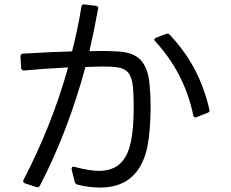

<svg xmlns="http://www.w3.org/2000/svg" viewBox="-20 -818 1040 863"><path d="M86 -10Q215 -259 286 -515Q169 -509 88 -501Q77 -501 75 -513L72 -564Q72 -576 84 -577Q219 -585 304 -587Q330 -689 346 -788Q348 -800 359 -798L411 -792Q424 -790 421 -779Q404 -685 382 -588L438 -589Q466 -589 504 -587Q579 -584 612 -548.5Q645 -513 652 -442Q657 -392 657 -340Q657 -277 651 -217.5Q645 -158 633 -122Q585 25 430 25Q381 25 328 12Q319 9 316 0L302 -56V-60Q302 -71 315 -68Q382 -50 425 -50Q475 -50 508 -73Q541 -96 559 -146Q581 -211 581 -338Q581 -385 578 -424Q573 -475 552.5 -495.5Q532 -516 482 -518L439 -519Q420 -519 364 -517Q285 -225 159 17Q155 26 144 23L92 6Q80 1 86 -10ZM858 -290Q851 -290 849 -299Q809 -490 678 -632Q674 -636 674 -640Q674 -645 681 -648L727 -666Q729 -667 733 -667Q738 -667 743 -662Q817 -582 858.5 -500Q900 -418 921 -326L922 -322Q922 -314 913 -311L863 -291Q861 -290 858 -290Z"/></svg>

Font: LINE Seed JP_TTF Regular
Style: Regular
Weight: 400
Designer: LINE & Fontrix & Fontworks
Version: Version 1.002